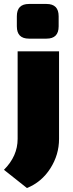

<svg xmlns="http://www.w3.org/2000/svg" viewBox="-39 -759 368 969"><path d="M107 -739H196Q257 -739 257 -677V-626Q257 -564 196 -564H107Q46 -564 46 -626V-677Q46 -739 107 -739ZM259 -500V-58Q259 22 215 91Q171 160 97 190L-19 98Q50 29 50 -58V-500Z"/></svg>

Font: Exo 2.0 Black
Style: Regular
Weight: 900
Designer: Natanael Gama
Version: Version 1.001;PS 001.001;hotconv 1.0.70;makeotf.lib2.5.58329